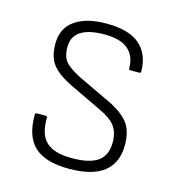

<svg xmlns="http://www.w3.org/2000/svg" viewBox="-83 -564 588 645"><g transform="rotate(15 211.5 -241.0)"><path d="M213 11Q131 11 93 -24.5Q55 -60 56 -135Q56 -141 62 -141H93Q98 -141 98 -135Q97 -77 124.5 -51.5Q152 -26 213 -26Q276 -26 304.5 -47Q333 -68 333 -112Q333 -147 317 -168.5Q301 -190 262 -208L151 -261Q103 -284 82 -310.5Q61 -337 61 -383Q61 -437 100.5 -465Q140 -493 211 -493Q289 -493 326.5 -460Q364 -427 364 -367Q364 -362 358 -362H327Q322 -362 322 -369Q322 -410 295.5 -433Q269 -456 213 -456Q159 -456 131 -438Q103 -420 103 -383Q103 -349 118.5 -331.5Q134 -314 174 -294L286 -241Q333 -218 354 -190.5Q375 -163 375 -114Q375 -53 335 -21Q295 11 213 11Z"/></g></svg>

Font: Sofia Sans Semi Condensed ExtraLight
Style: Regular
Weight: 250
Version: Version 4.100